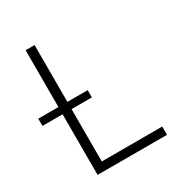

<svg xmlns="http://www.w3.org/2000/svg" viewBox="-191 -825 887 943"><g transform="rotate(-30 252.5 -353.5)"><path d="M89.8 -343.8H-24.4V-384.8H89.8V-707H140.6V-384.8H255.9V-343.8H140.6V-46.9H483.4V0H89.8Z"/></g></svg>

Font: Pretendard Std ExtraLight
Style: Regular
Weight: 200
Designer: Base glyphs from Inter by Rasmus Andersson; Hangeul glyphs from Noto Sans CJK(Source Han Sans) by Jang Soo-young and Kan
Foundry: Kil Hyung-jin
Version: Version 1.309